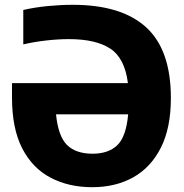

<svg xmlns="http://www.w3.org/2000/svg" viewBox="-20 -770 766 800"><path d="M364.5 10Q266 10 190.5 -29.8Q115 -69.5 72.5 -152Q30 -234.5 30 -363.5V-423.5H513Q500 -527.5 439.8 -567.2Q379.5 -607 267 -607Q222 -607 171.5 -601.2Q121 -595.5 77 -585V-728.5Q125 -739.5 179.2 -744.8Q233.5 -750 283 -750Q486.5 -750 589.2 -656Q692 -562 692 -361.5Q692 -237 650.2 -154.5Q608.5 -72 534.8 -31Q461 10 364.5 10ZM366 -129.5Q431.5 -129.5 468.5 -164.8Q505.5 -200 514 -293.5H213.5Q222.5 -202.5 259.2 -166Q296 -129.5 366 -129.5Z"/></svg>

Font: Encode Sans Semi Condensed ExtraBold
Style: Regular
Weight: 800
Width: 4
Designer: Multiple Designers
Foundry: Impallari Type
Version: Version 3.000; ttfautohint (v1.8.3) -l 8 -r 50 -G 200 -x 14 